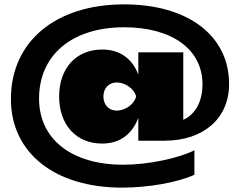

<svg xmlns="http://www.w3.org/2000/svg" viewBox="-20 -770 1096 880"><path d="M1030 -385C1030 -607 841 -750 549 -750C233 -750 30 -578 30 -316C30 -70 230 90 540 90C657 90 793 67 871 31V-81C796 -44 659 -15 545 -15C308 -15 159 -132 159 -318C159 -518 310 -645 549 -645C768 -645 908 -544 908 -384C908 -304 875 -245 820 -221V-530H614V-428C587 -499 532 -543 448 -543C329 -543 251 -457 251 -328C251 -198 329 -112 448 -112C531 -112 586 -156 614 -230V-125H733C914 -125 1030 -228 1030 -385ZM454 -328C454 -366 479 -392 515 -392C553 -392 595 -364 604 -328C595 -291 553 -263 515 -263C479 -263 454 -289 454 -328Z"/></svg>

Font: Bounded ExtBd
Style: Regular
Weight: 800
Designer: Vlad Churkin
Version: Version 3.0